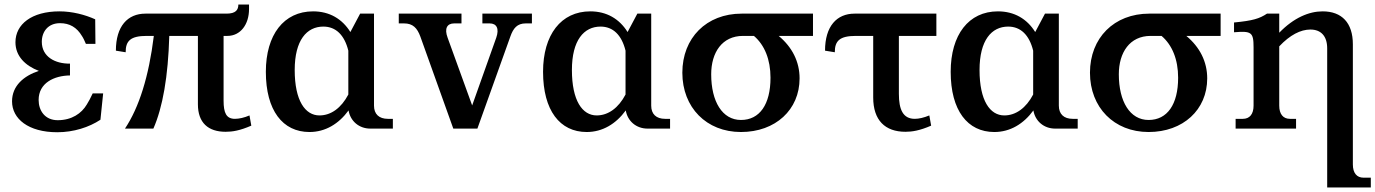

<svg xmlns="http://www.w3.org/2000/svg" viewBox="-20 -566 6053 845"><path d="M33 -120C33 -43 105 16 232 16C304 16 372 -6 422 -39L434 -155H388C379 -135 370 -119 362 -106C339 -67 296 -37 234 -37C178 -37 150 -79 150 -126C150 -201 218 -233 288 -234V-286C223 -285 164 -316 164 -382C164 -427 192 -464 244 -464C286 -464 318 -446 341 -407C346 -400 353 -385 358 -373H400L399 -481C355 -501 298 -516 242 -516C119 -516 48 -459 48 -380C48 -319 91 -277 151 -254C84 -232 33 -188 33 -120Z M964 -123V-408H981C1038 -408 1076 -458 1076 -526V-546H1029C1029 -523 1018 -506 977 -506H620C542 -506 490 -451 490 -343L533 -336C533 -386 554 -408 626 -408H657C635 -229 592 -93 530 0H655C696 -93 720 -229 725 -408H851V-107C851 -26 896 14 973 14C1003 14 1035 9 1086 -13L1078 -58C1055 -48 1032 -43 1014 -43C976 -43 964 -69 964 -123Z M1150 -250C1150 -80 1224 15 1342 15C1412 15 1471 -21 1514 -80C1522 -33 1560 0 1610 0H1709V-43H1687C1648 -43 1626 -64 1626 -101V-506H1565L1522 -425C1486 -483 1430 -516 1358 -516C1229 -516 1150 -413 1150 -250ZM1277 -258C1277 -389 1330 -449 1403 -449C1458 -449 1496 -412 1513 -343V-150C1482 -91 1437 -58 1386 -58C1323 -58 1277 -123 1277 -258Z M1830 -405 1975 0H2081L2226 -405C2239 -442 2256 -463 2294 -463H2321V-506H2103V-463H2135C2166 -463 2178 -440 2164 -400L2058 -102L1950 -400C1935 -440 1947 -463 1979 -463H2011V-506H1735V-463H1758C1797 -463 1816 -443 1830 -405Z M2370 -250C2370 -80 2444 15 2562 15C2632 15 2691 -21 2734 -80C2742 -33 2780 0 2830 0H2929V-43H2907C2868 -43 2846 -64 2846 -101V-506H2785L2742 -425C2706 -483 2650 -516 2578 -516C2449 -516 2370 -413 2370 -250ZM2497 -258C2497 -389 2550 -449 2623 -449C2678 -449 2716 -412 2733 -343V-150C2702 -91 2657 -58 2606 -58C2543 -58 2497 -123 2497 -258Z M3241 -38C3159 -38 3110 -119 3110 -239C3110 -335 3158 -408 3250 -408H3298C3345 -368 3371 -304 3371 -224C3371 -106 3323 -38 3241 -38ZM2983 -246C2983 -93 3089 15 3241 15C3393 15 3499 -83 3499 -221C3499 -295 3466 -359 3407 -408H3558V-506H3244C3089 -506 2983 -399 2983 -246Z M3936 -153V-408H4101V-506H3741C3663 -506 3611 -451 3611 -343L3654 -336C3654 -386 3675 -408 3747 -408H3823V-137C3823 -37 3875 14 3965 14C3994 14 4027 9 4078 -13L4070 -58C4046 -48 4024 -43 4006 -43C3954 -43 3936 -84 3936 -153Z M4164 -250C4164 -80 4238 15 4356 15C4426 15 4485 -21 4528 -80C4536 -33 4574 0 4624 0H4723V-43H4701C4662 -43 4640 -64 4640 -101V-506H4579L4536 -425C4500 -483 4444 -516 4372 -516C4243 -516 4164 -413 4164 -250ZM4291 -258C4291 -389 4344 -449 4417 -449C4472 -449 4510 -412 4527 -343V-150C4496 -91 4451 -58 4400 -58C4337 -58 4291 -123 4291 -258Z M5035 -38C4953 -38 4904 -119 4904 -239C4904 -335 4952 -408 5044 -408H5092C5139 -368 5165 -304 5165 -224C5165 -106 5117 -38 5035 -38ZM4777 -246C4777 -93 4883 15 5035 15C5187 15 5293 -83 5293 -221C5293 -295 5260 -359 5201 -408H5352V-506H5038C4883 -506 4777 -399 4777 -246Z M5610 -101V-362C5657 -412 5704 -436 5747 -436C5793 -436 5821 -408 5821 -353V259H6013V216H5981C5951 216 5934 195 5934 158V-371C5934 -466 5885 -516 5801 -516C5741 -516 5674 -488 5610 -422V-506H5556C5523 -484 5494 -475 5411 -467V-424C5487 -430 5497 -425 5497 -358V-101C5497 -64 5480 -43 5450 -43H5418V0H5684V-43H5657C5627 -43 5610 -64 5610 -101Z"/></svg>

Font: LT Superior Serif Semibold
Style: Regular
Weight: 600
Designer: Daniel Lyons
Foundry: LyonsType
Version: Version 2.120;FEAKit 1.0